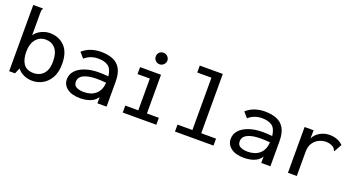

<svg xmlns="http://www.w3.org/2000/svg" viewBox="-42 -1237 3384 1817"><g transform="rotate(20 1650.0 -328.0)"><path d="M297 11Q249 11 209 -7.5Q169 -26 145 -58L120 0H61V-667H158V-659Q152 -653 150.5 -646Q149 -639 149 -622V-394Q173 -430 216 -450.5Q259 -471 301 -471Q393 -471 451 -412Q509 -353 509 -235Q509 -152 478.5 -97.5Q448 -43 399.5 -16Q351 11 297 11ZM284 -62Q318 -62 349.5 -78Q381 -94 400.5 -130.5Q420 -167 420 -229Q420 -315 382.5 -357.5Q345 -400 286 -400Q225 -400 187.5 -354Q150 -308 150 -230Q150 -151 181.5 -106.5Q213 -62 284 -62Z M778 11Q693 11 646.5 -24.5Q600 -60 600 -116Q600 -166 633.5 -202.5Q667 -239 726.5 -259.5Q786 -280 862 -280Q883 -280 908 -279Q933 -278 960 -275Q952 -348 915 -374.5Q878 -401 813 -401Q776 -401 742 -389Q708 -377 678 -351L632 -404Q670 -438 717.5 -454Q765 -470 818 -470Q884 -470 934.5 -450.5Q985 -431 1013.5 -383Q1042 -335 1042 -250V0H950V-64Q930 -33 901.5 -17Q873 -1 840.5 5Q808 11 778 11ZM688 -123Q688 -85 718 -70.5Q748 -56 791 -56Q865 -56 910 -95Q955 -134 961 -211Q910 -216 867 -216Q784 -216 736 -193Q688 -170 688 -123Z M1205 0V-70H1336V-390H1212V-460H1423V-70H1543V0ZM1375 -548Q1351 -548 1334 -565Q1317 -582 1317 -606Q1317 -631 1333.5 -647.5Q1350 -664 1375 -664Q1399 -664 1416.5 -646.5Q1434 -629 1434 -606Q1434 -582 1416.5 -565Q1399 -548 1375 -548Z M1731 0V-70H1881V-597H1738V-667H1970V-70H2119V0Z M2428 11Q2343 11 2296.5 -24.5Q2250 -60 2250 -116Q2250 -166 2283.5 -202.5Q2317 -239 2376.5 -259.5Q2436 -280 2512 -280Q2533 -280 2558 -279Q2583 -278 2610 -275Q2602 -348 2565 -374.5Q2528 -401 2463 -401Q2426 -401 2392 -389Q2358 -377 2328 -351L2282 -404Q2320 -438 2367.5 -454Q2415 -470 2468 -470Q2534 -470 2584.5 -450.5Q2635 -431 2663.5 -383Q2692 -335 2692 -250V0H2600V-64Q2580 -33 2551.5 -17Q2523 -1 2490.5 5Q2458 11 2428 11ZM2338 -123Q2338 -85 2368 -70.5Q2398 -56 2441 -56Q2515 -56 2560 -95Q2605 -134 2611 -211Q2560 -216 2517 -216Q2434 -216 2386 -193Q2338 -170 2338 -123Z M2869 -460H2960L2958 -377Q2980 -422 3024.5 -446.5Q3069 -471 3119 -471Q3201 -471 3255 -419L3217 -350L3213 -341L3206 -345Q3203 -353 3199 -360Q3195 -367 3183 -377Q3149 -398 3110 -398Q3073 -398 3038.5 -381.5Q3004 -365 2981 -331Q2958 -297 2958 -242V1H2869Z"/></g></svg>

Font: Inconsolata SemiExpanded Medium
Style: Regular
Weight: 500
Width: 6
Monospace: yes
Designer: Raph Levien, Cyreal, Brenton Simpson
Foundry: Raph Levien, Cyreal, Google
Version: Version 3.001; ttfautohint (v1.8.2.53-6de2)